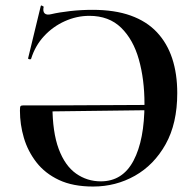

<svg xmlns="http://www.w3.org/2000/svg" viewBox="-20 -671 718 703"><path d="M321 12Q247 12 196 -12Q145 -36 113.5 -76.5Q82 -117 67.5 -166Q53 -215 53 -266Q53 -279 55 -282Q57 -285 64 -285H172Q172 -187 195 -125.5Q218 -64 258.5 -35.5Q299 -7 349 -7Q429 -7 469 -83Q509 -159 509 -291Q509 -380 488.5 -453Q468 -526 423.5 -569.5Q379 -613 307 -613Q261 -613 217.5 -593.5Q174 -574 141.5 -539Q109 -504 94 -456Q93 -453 87.5 -454Q82 -455 83 -458L129 -648Q130 -653 135 -649.5Q140 -646 140 -647Q136 -629 143.5 -622Q151 -615 167 -619Q197 -626 237 -630.5Q277 -635 319 -635Q400 -635 458.5 -614Q517 -593 554.5 -553Q592 -513 610.5 -457Q629 -401 629 -330Q629 -219 586.5 -143Q544 -67 474 -27.5Q404 12 321 12ZM559 -287 560 -268 160 -263V-285Z"/></svg>

Font: Cormorant Garamond Light
Style: Regular
Weight: 300
Designer: Christian Thalmann (Catharsis Fonts)
Foundry: Catharsis Fonts
Version: Version 4.001